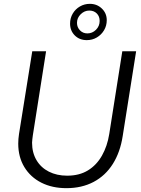

<svg xmlns="http://www.w3.org/2000/svg" viewBox="-20 -967 736 1000"><path d="M326 13Q252 13 195.5 -15.5Q139 -44 107 -96.5Q75 -149 75 -219Q75 -231 76 -243.5Q77 -256 79 -269L148 -700H220L151 -262Q150 -252 148.5 -242.5Q147 -233 147 -224Q147 -172 170 -133Q193 -94 234.5 -73Q276 -52 330 -52Q393 -52 438 -79.5Q483 -107 511 -156.5Q539 -206 549 -269L617 -700H689L619 -258Q606 -174 567.5 -113Q529 -52 467.5 -19.5Q406 13 326 13ZM432 -758Q394 -758 369.5 -782.5Q345 -807 345 -844Q345 -873 359 -896.5Q373 -920 396.5 -933.5Q420 -947 448 -947Q485 -947 510.5 -922.5Q536 -898 536 -862Q536 -833 522 -809.5Q508 -786 484.5 -772Q461 -758 432 -758ZM435 -793Q461 -793 480 -812Q499 -831 499 -858Q499 -882 484 -897Q469 -912 445 -912Q420 -912 400.5 -893Q381 -874 381 -848Q381 -825 396.5 -809Q412 -793 435 -793Z"/></svg>

Font: MuseoModerno Thin Light
Style: Italic
Weight: 300
Italic angle: -9°
Version: Version 1.003